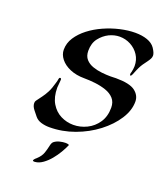

<svg xmlns="http://www.w3.org/2000/svg" viewBox="-159 -757 924 1090"><g transform="rotate(20 303.5 -212.0)"><path d="M192 17Q166 17 142.5 10Q119 3 105 -14Q96 -25 80.5 -44.5Q65 -64 65 -83Q65 -93 70 -99Q83 -117 95.5 -133.5Q108 -150 120 -173Q132 -196 142 -233Q146 -245 148 -258Q150 -271 160 -266Q162 -264 162 -258Q162 -248 160 -233.5Q158 -219 158 -210Q158 -153 180.5 -115.5Q203 -78 239 -60Q275 -42 315 -42Q357 -42 396 -61Q435 -80 460 -117Q485 -154 485 -207Q485 -241 466 -262Q447 -283 416 -293.5Q385 -304 350.5 -308Q316 -312 284 -312Q235 -312 197.5 -328Q160 -344 139.5 -370Q119 -396 119 -425Q119 -465 141.5 -499.5Q164 -534 201 -562.5Q238 -591 284 -611.5Q330 -632 378 -643Q426 -654 469 -654Q510 -654 541.5 -643Q573 -632 589 -609Q607 -582 607 -566Q607 -556 602 -546.5Q597 -537 589 -526Q577 -510 569 -498.5Q561 -487 553.5 -471.5Q546 -456 535 -428Q530 -416 525 -416Q521 -416 521 -424Q521 -430 524 -437Q526 -447 527.5 -456Q529 -465 529 -474Q529 -512 510 -541Q491 -570 460 -586.5Q429 -603 393 -603Q362 -603 330 -588Q298 -572 275 -542.5Q252 -513 252 -467Q252 -435 269 -416Q286 -397 312.5 -388Q339 -379 367.5 -376Q396 -373 419 -373Q430 -373 439 -373.5Q448 -374 453 -374Q536 -374 569 -349Q602 -324 602 -286Q602 -233 567.5 -179.5Q533 -126 475 -81.5Q417 -37 343.5 -10Q270 17 192 17ZM309 69Q320 69 326.5 71Q333 73 331 76Q322 97 307 122.5Q292 148 272.5 171.5Q253 195 230 211.5Q207 228 183 230H178Q170 230 170 226Q170 219 186 206Q210 184 218 160Q226 136 230 116Q234 96 243 89Q257 78 276 73.5Q295 69 309 69Z"/></g></svg>

Font: Tapestry
Style: Regular
Weight: 400
Designer: Robert E. Leuschke
Foundry: Robert E. Leuschke
Version: Version 1.010; ttfautohint (v1.8.4.7-5d5b)